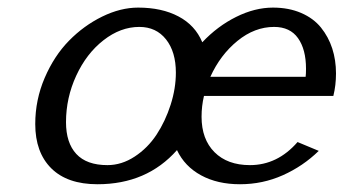

<svg xmlns="http://www.w3.org/2000/svg" viewBox="-20 -470 895 500"><path d="M259.8 -40Q296.9 -40 330.8 -62.3Q364.7 -84.5 387.7 -119.4Q410.6 -154.3 424.3 -197Q438 -239.7 438 -280.8Q438 -335 412.4 -367.4Q386.7 -399.9 342.8 -399.9Q293.9 -399.9 249.5 -365.2Q205.1 -330.6 178.5 -272.9Q151.9 -215.3 151.9 -151.9Q151.9 -98.1 178.7 -69.1Q205.6 -40 259.8 -40ZM511.2 -220.2Q504.9 -193.8 504.9 -166Q504.9 -107.4 538.6 -73.7Q572.3 -40 630.9 -40Q702.6 -40 754.9 -100.1L810.1 -77.1Q769 -37.1 716.6 -13.7Q664.1 9.8 605 9.8Q546.4 9.8 503.7 -13.4Q460.9 -36.6 440.9 -79.1Q362.3 9.8 233.9 9.8Q155.3 9.8 113.5 -31.7Q71.8 -73.2 71.8 -147Q71.8 -210 96.4 -267.3Q121.1 -324.7 159.7 -364Q198.2 -403.3 246.1 -426.8Q293.9 -450.2 339.8 -450.2Q401.4 -450.2 444.8 -427.2Q488.3 -404.3 506.8 -359.9Q546.4 -401.9 595 -426Q643.6 -450.2 690.9 -450.2Q731.9 -450.2 764.2 -436.3Q796.4 -422.4 815.9 -398.2Q835.4 -374 845.2 -343.8Q855 -313.5 855 -278.8Q855 -248 848.1 -220.2ZM527.8 -270H775.9Q776.9 -276.9 776.9 -291Q776.9 -341.3 756.1 -370.6Q735.4 -399.9 693.8 -399.9Q643.1 -399.9 598.4 -363.5Q553.7 -327.1 527.8 -270Z"/></svg>

Font: Pfennig
Style: Italic
Weight: 500
Italic angle: -13°
Version: Version 20120410 ; ttfautohint (v0.8)